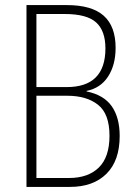

<svg xmlns="http://www.w3.org/2000/svg" viewBox="-20 -734 534 754"><path d="M243 -714Q340 -714 387 -672.5Q434 -631 434 -546Q434 -479 404.5 -433.5Q375 -388 320 -377V-375Q388 -361 419 -316.5Q450 -272 450 -200Q450 -103 398 -51.5Q346 0 255 0H84V-714ZM242 -392Q394 -392 394 -544Q394 -613 357.5 -646Q321 -679 234 -679H123V-392ZM123 -358V-35H251Q326 -35 368 -76Q410 -117 410 -201Q410 -287 365 -322.5Q320 -358 244 -358Z"/></svg>

Font: Noto Sans Telugu Condensed ExtraLight
Style: Regular
Weight: 200
Width: 3
Designer: Jelle Bosma - Monotype Design Team
Foundry: Monotype Imaging Inc.
Version: Version 2.005; ttfautohint (v1.8.4.7-5d5b)